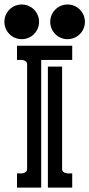

<svg xmlns="http://www.w3.org/2000/svg" viewBox="-38 -851 405 871"><path d="M85 -557.6Q85 -566.9 80.1 -571.5Q75.2 -576.2 68.1 -577.9Q61 -579.6 53.2 -579.3Q45.4 -579.1 39.1 -579.1V-643.6H289.6V-579.1H148.9V0H39.1V-64.5Q45.4 -64.5 53.2 -64.2Q61 -64 68.1 -65.7Q75.2 -67.4 80.1 -71.8Q85 -76.2 85 -85.9ZM243.7 -85.9Q243.7 -76.2 248.5 -71.8Q253.4 -67.4 260.5 -65.7Q267.6 -64 275.4 -64.2Q283.2 -64.5 289.6 -64.5V0H179.2V-548.8H243.7ZM60.5 -830.6Q76.7 -830.6 91.1 -824.5Q105.5 -818.4 116.2 -807.6Q127 -796.9 133.1 -782.5Q139.2 -768.1 139.2 -752Q139.2 -735.8 133.1 -721.4Q127 -707 116.2 -696.3Q105.5 -685.5 91.1 -679.4Q76.7 -673.3 60.5 -673.3Q44.4 -673.3 30 -679.4Q15.6 -685.5 4.9 -696.3Q-5.9 -707 -12 -721.4Q-18.1 -735.8 -18.1 -752Q-18.1 -768.1 -12 -782.5Q-5.9 -796.9 4.9 -807.6Q15.6 -818.4 30 -824.5Q44.4 -830.6 60.5 -830.6ZM268.6 -830.6Q284.7 -830.6 299.1 -824.5Q313.5 -818.4 324.2 -807.6Q335 -796.9 341.1 -782.5Q347.2 -768.1 347.2 -752Q347.2 -735.8 341.1 -721.4Q335 -707 324.2 -696.3Q313.5 -685.5 299.1 -679.4Q284.7 -673.3 268.6 -673.3Q252.4 -673.3 238 -679.4Q223.6 -685.5 212.9 -696.3Q202.1 -707 196 -721.4Q189.9 -735.8 189.9 -752Q189.9 -768.1 196 -782.5Q202.1 -796.9 212.9 -807.6Q223.6 -818.4 238 -824.5Q252.4 -830.6 268.6 -830.6Z"/></svg>

Font: Isar CAT
Style: Regular
Weight: 400
Designer: Digitized by Peter Wiegel
Foundry: CAT-Fonts, Peter Wiegel
Version: Version 1.000; ttfautohint (v1.3)